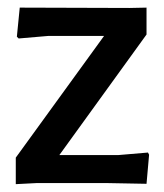

<svg xmlns="http://www.w3.org/2000/svg" viewBox="-20 -471 422 494"><path d="M132.7 -72H284.1L360.7 -78.5L363.6 -72.9L357 1.9L254.2 0H74.8L20.6 2.8V-65.4L247.7 -378.5H103.7L28 -372L23.4 -376.6L30.8 -451.4L313.1 -450.5L357 -451.4V-382.2Z"/></svg>

Font: Gurajada
Style: Regular
Weight: 400
Designer: Purushoth Kumar Guthula
Foundry: SiliconAndhra, USA.
Version: Version 1.0.3; ttfautohint (v1.2.42-39fb)